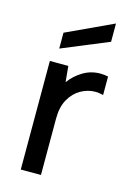

<svg xmlns="http://www.w3.org/2000/svg" viewBox="-114 -795 587 854"><g transform="rotate(15 179.5 -368.5)"><path d="M70 0V-500H155L162 -427Q187 -461 223 -482.5Q259 -504 302 -504Q311 -504 320 -503Q329 -502 338 -500V-415Q329 -417 320 -418.5Q311 -420 301 -420Q267 -420 235 -402Q203 -384 183 -348.5Q163 -313 163 -260V0ZM96 -564V-637L311 -737V-653Z"/></g></svg>

Font: Envelope Sans Variable
Style: Regular
Weight: 500
Designer: Andreas Rasmussen / Norman Anderson
Foundry: mail.de GmbH
Version: Version 1.150